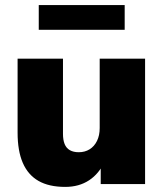

<svg xmlns="http://www.w3.org/2000/svg" viewBox="-20 -722 641 753"><path d="M236 11Q172 11 131 -12.5Q90 -36 69.5 -83Q49 -130 49 -202V-492H227V-197Q227 -173 233.5 -157Q240 -141 254 -133Q268 -125 289 -125Q313 -125 331.5 -136.5Q350 -148 360.5 -169.5Q371 -191 371 -220V-492H549V0H375V-90H391Q369 -41 329.5 -15Q290 11 236 11ZM132 -605V-702H469V-605Z"/></svg>

Font: Nunito Sans 12pt ExtraLight 12pt Black
Style: Regular
Weight: 900
Version: Version 3.101;gftools[0.9.27]